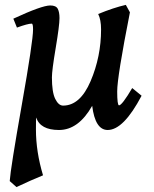

<svg xmlns="http://www.w3.org/2000/svg" viewBox="-20 -511 627 780"><path d="M46.9 249 19.5 224.6Q22.9 173.3 68.6 -85.4Q114.3 -344.2 114.3 -391.6Q114.3 -415 108.9 -415Q92.8 -415 48.8 -398.9L34.2 -435.1Q149.9 -488.8 184.1 -488.8Q207.5 -488.8 214.6 -475.3Q221.7 -461.9 221.7 -437.5Q221.7 -407.7 206.3 -316.2Q190.9 -224.6 190.9 -196.8Q190.9 -136.7 204.3 -109.4Q217.8 -82 236.3 -82Q305.7 -82 348.1 -181.4Q390.6 -280.8 390.6 -391.6Q390.6 -430.7 378.9 -454.1Q441.9 -480 491.2 -491.2L507.8 -460.9Q456.1 -199.2 456.1 -139.6Q456.1 -84 463.4 -83Q475.6 -83 517.1 -153.3L555.2 -122.1Q481.9 17.1 417.5 17.1Q366.7 17.1 354.5 -81.1Q298.8 17.1 219.7 17.1Q143.6 17.1 127 -33.7Q126 -26.9 126 14.6Q126 105.5 154.8 201.2Q104.5 221.7 46.9 249Z"/></svg>

Font: Kelvinch
Style: Bold Italic
Weight: 700
Italic angle: -10°
Designer: Paul James Miller
Foundry: High-Logic / Made with FontCreator
Version: Version 3.30 September 23, 2016